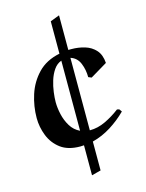

<svg xmlns="http://www.w3.org/2000/svg" viewBox="-127 -760 765 1008"><g transform="rotate(-15 256.0 -256.0)"><path d="M468 -379 376 -324 359 -331Q359 -371 344.5 -406.5Q330 -442 295 -453V-59Q295 -59 296 -59Q339 -59 381 -79Q423 -99 461 -128L473 -125L483 -111Q444 -72 396.5 -42Q349 -12 295 2V159L245 172V9Q235 10 225 10Q159 10 119 -20Q79 -50 60.5 -97Q42 -144 42 -193Q42 -257 62 -319Q82 -381 126.5 -427.5Q171 -474 245 -489V-665L295 -684V-496Q303 -496 312 -496Q350 -496 384.5 -485.5Q419 -475 442 -449.5Q465 -424 468 -379ZM160 -248Q160 -217 168 -181.5Q176 -146 194.5 -115.5Q213 -85 245 -70V-451Q220 -442 203.5 -418Q187 -394 177.5 -363.5Q168 -333 164 -302Q160 -271 160 -248Z"/></g></svg>

Font: Aref Ruqaa Ink
Style: Bold
Weight: 700
Designer: Abdullah Aref
Version: Version 1.005